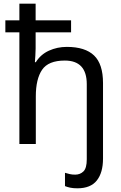

<svg xmlns="http://www.w3.org/2000/svg" viewBox="-20 -780 658 1040"><path d="M9 -670H85V-760H173V-670H365V-605H173V-517Q173 -498 171.5 -479Q170 -460 169 -443H174Q200 -485 245 -505.5Q290 -526 342 -526Q441 -526 489.5 -479.5Q538 -433 538 -330V79Q538 155 504.5 197.5Q471 240 399 240Q376 240 360 236.5Q344 233 332 228V156Q345 160 358 163Q371 166 387 166Q414 166 432 148.5Q450 131 450 83V-324Q450 -452 331 -452Q242 -452 208 -402Q174 -352 174 -258V0H85V-605H9Z"/></svg>

Font: BC Sans
Style: Regular
Weight: 400
Designer: Monotype Design Team
Province of B.C.
Foundry: Monotype Imaging Inc.
Version: Version 2.000;GOOG;noto-source:20170915:90ef993387c0